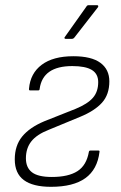

<svg xmlns="http://www.w3.org/2000/svg" viewBox="-20 -710 466 741"><path d="M177 11Q107 11 72 -15Q37 -41 37 -95Q37 -148 65.5 -183Q94 -218 151 -242L272 -290Q318 -309 338.5 -332.5Q359 -356 359 -393Q359 -425 334.5 -440Q310 -455 259 -455Q145 -455 133 -367Q133 -361 127 -361H96Q91 -361 92 -368Q97 -427 141 -460Q185 -493 263 -493Q333 -493 367.5 -467.5Q402 -442 402 -396Q402 -345 373.5 -313.5Q345 -282 289 -259L168 -209Q122 -191 101 -164.5Q80 -138 80 -99Q80 -63 103.5 -45Q127 -27 180 -27Q244 -27 279 -49.5Q314 -72 323 -124Q324 -129 329 -129H360Q365 -129 364 -124Q356 -56 309.5 -22.5Q263 11 177 11ZM233 -560Q230 -560 229 -562.5Q228 -565 230 -567L313 -684Q316 -690 322 -690H355Q358 -690 359 -687.5Q360 -685 358 -682L267 -565Q263 -560 257 -560Z"/></svg>

Font: Sofia Sans Semi Condensed ExtraLight
Style: Italic
Weight: 250
Italic angle: -9°
Version: Version 4.100